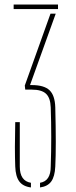

<svg xmlns="http://www.w3.org/2000/svg" viewBox="-20 -820 335 844"><path d="M40 -780V-800H235V-780ZM156 -16.5Q203 -24 203 -88Q207.5 -218 203 -348Q201.5 -390 182.2 -408Q163 -426 120 -426H91L89 -444L202 -760H225L112 -446H120Q174 -446 197.8 -423.2Q221.5 -400.5 223 -348Q227.5 -174 223 -88Q221 -44 205.2 -22.2Q189.5 -0.5 156 4ZM47 -88Q45.5 -129.5 45.5 -174.8Q45.5 -220 47 -283H67V-88Q67 -24.5 116 -16.5V4Q81 -0.5 64.8 -22.5Q48.5 -44.5 47 -88Z"/></svg>

Font: Big Shoulders Stencil Display Thin
Style: Regular
Weight: 100
Designer: Patric King
Foundry: XO Type Co
Version: Version 1.000